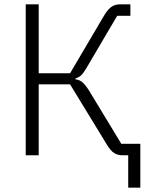

<svg xmlns="http://www.w3.org/2000/svg" viewBox="-20 -718 693 888"><path d="M573 150V-31L600 0H544Q525 0 508.5 -10Q492 -20 475 -48L304 -328H159V0H99V-698H159V-379H304L462 -647Q479 -675 495.5 -686.5Q512 -698 536 -698H583V-645H522L379 -402Q364 -377 354 -368.5Q344 -360 329 -355V-351Q347 -349 360 -338.5Q373 -328 390 -302L541 -53H629V150Z"/></svg>

Font: IBM Plex Sans Light
Style: Regular
Weight: 300
Designer: Mike Abbink, Paul van der Laan, Pieter van Rosmalen
Foundry: Bold Monday
Version: Version 3.201